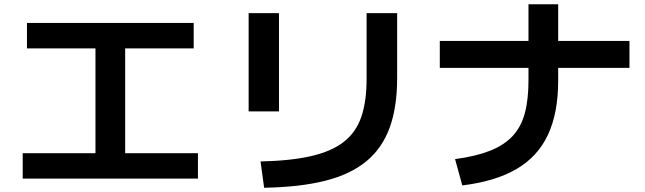

<svg xmlns="http://www.w3.org/2000/svg" viewBox="-20 -835 3040 905"><path d="M87 7V-113H430V-607H107V-727H893V-607H570V-113H913V7Z M1208 -74Q1349 -77 1445.5 -99Q1542 -121 1600 -166Q1658 -211 1683 -284Q1708 -357 1708 -464V-773H1852V-467Q1852 -331 1817 -234Q1782 -137 1707 -75Q1632 -13 1513 17Q1394 47 1225 50ZM1152 -310V-773H1295V-310Z M2125 -85Q2222 -98 2288.5 -124Q2355 -150 2395.5 -193Q2436 -236 2453.5 -300.5Q2471 -365 2471 -455V-815H2611V-455Q2611 -303 2563 -200Q2515 -97 2415 -38.5Q2315 20 2159 39ZM2053 -515V-642H2947V-515Z"/></svg>

Font: M PLUS 1 Thin
Style: Bold
Weight: 700
Version: Version 1.001